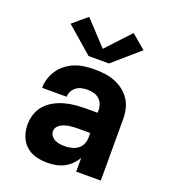

<svg xmlns="http://www.w3.org/2000/svg" viewBox="-141 -878 882 990"><g transform="rotate(20 300.0 -382.5)"><path d="M232 8H231Q200 8 169 0Q138 -8 114.5 -29Q91 -50 80 -80Q69 -110 69 -142Q69 -171 78 -199.5Q87 -228 106.5 -250Q126 -272 152 -286.5Q178 -301 206 -309Q234 -317 263.5 -320Q293 -323 322 -323H388V-338Q388 -355 381.5 -371Q375 -387 362 -398Q349 -409 332 -413Q315 -417 298 -417Q282 -417 266.5 -413.5Q251 -410 238 -400.5Q225 -391 217.5 -376.5Q210 -362 210 -346H75Q75 -373 83.5 -399Q92 -425 107.5 -447Q123 -469 145 -485.5Q167 -502 192 -511.5Q217 -521 244 -524.5Q271 -528 298 -528Q326 -528 354 -524.5Q382 -521 408 -511Q434 -501 456.5 -484Q479 -467 494.5 -444Q510 -421 516.5 -393.5Q523 -366 523 -338V0H388V-76Q377 -56 360 -39Q343 -22 322.5 -11.5Q302 -1 278.5 3.5Q255 8 232 8ZM287 -103Q305 -103 324 -107.5Q343 -112 358 -123Q373 -134 380.5 -152Q388 -170 388 -189V-212H322Q310 -212 298 -211.5Q286 -211 274 -209Q262 -207 250.5 -203.5Q239 -200 228.5 -194Q218 -188 211 -178Q204 -168 204 -156Q204 -142 212.5 -130.5Q221 -119 233 -113Q245 -107 259 -105Q273 -103 287 -103ZM244 -582 100 -707 178 -773 300 -642 422 -773 500 -707 356 -582Z"/></g></svg>

Font: Iosevka SS04 Heavy Extended
Style: Regular
Weight: 900
Width: 7
Monospace: yes
Designer: Belleve Invis
Foundry: Belleve Invis
Version: Version 19.0.0; ttfautohint (v1.8.4)